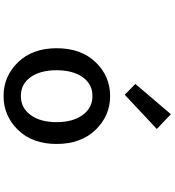

<svg xmlns="http://www.w3.org/2000/svg" viewBox="27 -961 946 1040"><g transform="rotate(90 500.0 -441.0)"><path d="M500 12.7Q393.6 12.7 317.4 -65.4Q241.2 -143.6 241.2 -274.4Q241.2 -407.2 316.9 -485.8Q392.6 -564.5 500 -564.5Q607.4 -564.5 683.6 -485.4Q759.8 -406.2 759.8 -274.4Q759.8 -143.6 683.6 -65.4Q607.4 12.7 500 12.7ZM397.9 -133.8Q435.5 -81.1 500 -81.1Q564.5 -81.1 603 -133.8Q641.6 -186.5 641.6 -274.4Q641.6 -362.3 603 -415.5Q564.5 -468.8 500 -468.8Q435.5 -468.8 397.9 -415.5Q360.4 -362.3 360.4 -274.4Q360.4 -186.5 397.9 -133.8ZM493.2 -643.6 434.6 -701.2 598.6 -893.6 678.7 -817.4Z"/></g></svg>

Font: GenEi Gothic M SemiBold
Style: Regular
Weight: 500
Designer: o_tamon (Modified); [Source Han Sans]
Ryoko NISHIZUKA  (kana & ideographs); Paul D. Hunt (Latin, Greek & Cyrillic); Wenl
Version: Version 1.1a;Original Version 1.004